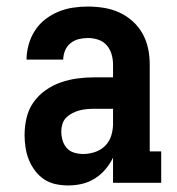

<svg xmlns="http://www.w3.org/2000/svg" viewBox="-20 -558 540 586"><path d="M188 8Q169 8 150 4Q131 0 115 -10.5Q99 -21 87 -37Q75 -53 68 -70.5Q61 -88 58 -107.5Q55 -127 55 -146Q55 -172 61 -198Q67 -224 82 -245.5Q97 -267 119 -282.5Q141 -298 165.5 -306.5Q190 -315 216 -318.5Q242 -322 269 -322H325V-361Q325 -377 320.5 -392.5Q316 -408 305.5 -420Q295 -432 279.5 -437Q264 -442 248 -442Q234 -442 220 -438.5Q206 -435 195 -426Q184 -417 178.5 -403.5Q173 -390 173 -376H61Q61 -399 67.5 -422Q74 -445 86.5 -464.5Q99 -484 117.5 -498.5Q136 -513 157.5 -522Q179 -531 202 -534.5Q225 -538 248 -538Q273 -538 297.5 -534Q322 -530 344 -520Q366 -510 384.5 -493.5Q403 -477 415 -455.5Q427 -434 432 -410Q437 -386 437 -361V-96H472V0H325V-77Q316 -58 302 -41.5Q288 -25 270 -13.5Q252 -2 231 3Q210 8 188 8ZM234 -88Q252 -88 270 -94Q288 -100 301 -113Q314 -126 319.5 -144Q325 -162 325 -180V-226H269Q257 -226 245.5 -225Q234 -224 222.5 -221Q211 -218 200.5 -212.5Q190 -207 182 -199Q174 -191 170.5 -179.5Q167 -168 167 -157Q167 -143 171 -129.5Q175 -116 184 -106Q193 -96 206.5 -92Q220 -88 234 -88Z"/></svg>

Font: Iosevka Slab
Style: Bold
Weight: 700
Monospace: yes
Designer: Belleve Invis
Foundry: Belleve Invis
Version: Version 11.1.1; ttfautohint (v1.8.3)